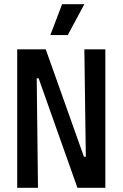

<svg xmlns="http://www.w3.org/2000/svg" viewBox="-20 -895 584 915"><path d="M62 0V-660H198L380 -148H389L382 -660H482V0H349L164 -522H155L161 0ZM303 -728H220L276 -875H382Z"/></svg>

Font: Bricolage Grotesque Condensed Medium
Style: Regular
Weight: 500
Width: 3
Designer: Mathieu Triay
Foundry: Atelier Triay
Version: Version 1.000;gftools[0.9.30]